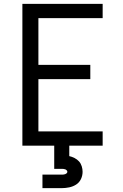

<svg xmlns="http://www.w3.org/2000/svg" viewBox="-20 -755 640 995"><path d="M96 0V-735H512V-661H179V-419H448V-345H179V-74H512V0ZM200 220V150H300Q305 150 309.5 149.5Q314 149 318 147.5Q322 146 325.5 143Q329 140 329 135Q329 131 325.5 127.5Q322 124 318 122.5Q314 121 309.5 120.5Q305 120 300 120H261V0H339V54Q353 57 366.5 64Q380 71 389.5 81.5Q399 92 403.5 106.5Q408 121 408 135Q408 155 399.5 173Q391 191 374.5 201.5Q358 212 338.5 216Q319 220 300 220Z"/></svg>

Font: Iosevka Custom Extended
Style: Regular
Weight: 400
Width: 7
Monospace: yes
Designer: Belleve Invis
Foundry: Belleve Invis
Version: Version 11.2.4; ttfautohint (v1.8.4)